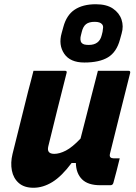

<svg xmlns="http://www.w3.org/2000/svg" viewBox="-20 -874 640 906"><path d="M138 -540H286Q298 -540 294 -529Q272 -442 250.5 -356.5Q229 -271 208 -184Q199 -148 236 -148Q261 -148 291 -163.5Q321 -179 360 -220Q372 -266 383.5 -311.5Q395 -357 409 -411.5Q423 -466 442 -540H586Q597 -540 594 -529Q570 -433 544.5 -332Q519 -231 499 -149Q496 -137 501 -132Q506 -127 515 -127H545Q538 -98 530.5 -69Q523 -40 515 -11Q512 0 501 0H453Q395 0 367 -28Q339 -56 338 -105H318Q271 -42 227 -15Q183 12 138 12Q94 12 68.5 -10.5Q43 -33 36 -69.5Q29 -106 39 -147Q57 -221 76 -295.5Q95 -370 113 -444Q120 -470 126.5 -495Q133 -520 138 -540ZM432 -854Q483 -854 513 -833.5Q543 -813 553.5 -781.5Q564 -750 554 -716L546 -687Q530 -628 489.5 -603.5Q449 -579 378 -579Q311 -579 283 -620.5Q255 -662 271 -718L279 -747Q294 -803 332.5 -828.5Q371 -854 432 -854ZM427 -771Q400 -771 386 -760Q372 -749 366 -724L362 -708Q359 -698 359.5 -688Q360 -678 365 -672Q370 -666 378.5 -664Q387 -662 399 -662Q449 -662 460 -708L464 -724Q466 -735 466.5 -744Q467 -753 462 -759Q453 -771 427 -771Z"/></svg>

Font: Recursive Mn Lnr St XBd
Style: Italic
Weight: 800
Italic angle: -15°
Monospace: yes
Version: Version 1.079;hotconv 1.0.112;makeotfexe 2.5.65598; ttfautoh